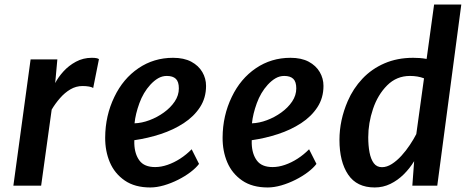

<svg xmlns="http://www.w3.org/2000/svg" viewBox="-20 -819 2066 847"><path d="M39 0 115 -557H233L223.5 -452.5Q236.5 -478 259.8 -503.8Q283 -529.5 315 -546.8Q347 -564 385 -564Q410 -564 416.5 -558L391 -430.5Q385.5 -435 372.8 -437.2Q360 -439.5 344 -439.5Q315.5 -439.5 290.5 -424.8Q265.5 -410 244.8 -386.2Q224 -362.5 208 -335.5L161.5 0Z M643 8Q575 8 530.5 -22.5Q485.5 -53.5 464.5 -103.2Q443.5 -153 444 -212.5Q444.5 -309 484.5 -391.5Q523 -472 590.8 -518Q658.5 -564 743.5 -564Q791.5 -564 823.8 -546.8Q856 -529.5 872.5 -501.2Q889 -473 889 -440Q889 -387 862.2 -346Q835.5 -305 790.2 -275.5Q745 -246 688.5 -227.5Q632 -209 572.5 -200.5Q572.5 -197 572.5 -193Q572.5 -189 572.5 -185Q574 -139.5 595.2 -110.8Q616.5 -82 664.5 -82Q691 -82 719.2 -91.8Q747.5 -101.5 775 -119.2Q802.5 -137 825.5 -160.5L858 -96Q845 -78.5 820.8 -60Q796.5 -41.5 765.8 -26Q735 -10.5 703 -1.2Q671 8 643 8ZM573.5 -275Q605.5 -276 639.5 -288.8Q673.5 -301.5 703 -322.8Q732.5 -344 750.8 -371.2Q769 -398.5 769 -429Q769 -458.5 755.8 -471.2Q742.5 -484 716 -484Q695.5 -484 677.8 -473.8Q660 -463.5 643 -445Q612 -411 594.8 -363.5Q577.5 -316 573.5 -275Z M1161 8Q1093 8 1048.5 -22.5Q1003.5 -53.5 982.5 -103.2Q961.5 -153 962 -212.5Q962.5 -309 1002.5 -391.5Q1041 -472 1108.8 -518Q1176.5 -564 1261.5 -564Q1309.5 -564 1341.8 -546.8Q1374 -529.5 1390.5 -501.2Q1407 -473 1407 -440Q1407 -387 1380.2 -346Q1353.5 -305 1308.2 -275.5Q1263 -246 1206.5 -227.5Q1150 -209 1090.5 -200.5Q1090.5 -197 1090.5 -193Q1090.5 -189 1090.5 -185Q1092 -139.5 1113.2 -110.8Q1134.5 -82 1182.5 -82Q1209 -82 1237.2 -91.8Q1265.5 -101.5 1293 -119.2Q1320.5 -137 1343.5 -160.5L1376 -96Q1363 -78.5 1338.8 -60Q1314.5 -41.5 1283.8 -26Q1253 -10.5 1221 -1.2Q1189 8 1161 8ZM1091.5 -275Q1123.5 -276 1157.5 -288.8Q1191.5 -301.5 1221 -322.8Q1250.5 -344 1268.8 -371.2Q1287 -398.5 1287 -429Q1287 -458.5 1273.8 -471.2Q1260.5 -484 1234 -484Q1213.5 -484 1195.8 -473.8Q1178 -463.5 1161 -445Q1130 -411 1112.8 -363.5Q1095.5 -316 1091.5 -275Z M1633 8Q1554 8 1515.8 -48.8Q1477.5 -105.5 1477.5 -202Q1477.5 -288.5 1514 -373Q1538 -428.5 1578.8 -471.8Q1619.5 -515 1676 -539.5Q1732.5 -564 1802.5 -564Q1816 -564 1831 -563Q1846 -562 1862 -559L1895 -799H2015L1909 0H1799L1807 -108Q1787.5 -76 1761 -49.8Q1734.5 -23.5 1702.2 -7.8Q1670 8 1633 8ZM1665 -81.5Q1686.5 -81.5 1708.5 -95.5Q1730.5 -109.5 1751 -132Q1771.5 -154.5 1788.2 -179.8Q1805 -205 1816.5 -227.5L1850.5 -473.5Q1823 -484 1788.5 -484Q1729.5 -484 1688 -442.5Q1646.5 -401 1625.5 -338.5Q1604.5 -276 1604.5 -213.5Q1604.5 -176.5 1610.2 -146.5Q1616 -116.5 1629 -99Q1642 -81.5 1665 -81.5Z"/></svg>

Font: Merriweather Sans Medium
Style: Italic
Weight: 500
Italic angle: -7.5°
Designer: Eben Sorkin
Foundry: Eben Sorkin
Version: Version 2.001